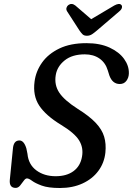

<svg xmlns="http://www.w3.org/2000/svg" viewBox="-20 -929 665 961"><path d="M280 12Q221.5 12 189 0Q156.5 -12 140.5 -24Q124.5 -36 115 -36Q107 -36 98.8 -24.2Q90.5 -12.5 80.8 -0.5Q71 11.5 58.5 11.5Q26 11.5 29 -27.5L44.5 -183.5Q47.5 -226 77 -226Q100 -226 112 -186L117.5 -159Q122.5 -105.5 162 -76.2Q201.5 -47 258.5 -47Q313.5 -47 348 -72.5Q382.5 -98 390.5 -145Q398.5 -189.5 376 -226.2Q353.5 -263 285 -304.5Q209.5 -350.5 176.5 -400.2Q143.5 -450 153 -521Q159.5 -572 190.5 -615.8Q221.5 -659.5 277 -686.2Q332.5 -713 412.5 -713Q480.5 -713 528.5 -690.8Q576.5 -668.5 601.2 -634Q626 -599.5 625 -561.5Q624.5 -540 612.5 -524.2Q600.5 -508.5 579.5 -508.5Q543 -508.5 527.5 -551L519.5 -576.5Q508 -615 478 -636Q448 -657 404.5 -657Q341.5 -657 303.8 -626.8Q266 -596.5 259 -553Q251 -504 276.5 -465.5Q302 -427 368.5 -384.5Q427 -348 458.8 -314.5Q490.5 -281 501.2 -245.2Q512 -209.5 507.5 -165.5Q502 -113.5 472.2 -73.5Q442.5 -33.5 393.2 -10.8Q344 12 280 12ZM466.5 -777.5Q452 -765 440.5 -757.5Q429 -750 415 -750Q400.5 -750 393 -757.5Q385.5 -765 377 -777.5L316 -872Q310 -881.5 313 -890.5Q316 -899.5 322.5 -904Q339 -915.5 357 -901.5L436.5 -833L552 -901.5Q577.5 -915.5 587.5 -904Q592 -899.5 590.2 -890.5Q588.5 -881.5 577 -872Z"/></svg>

Font: Fraunces 9pt SuperSoft
Style: Italic
Weight: 400
Italic angle: -16°
Version: Version 1.000;[b76b70a41]